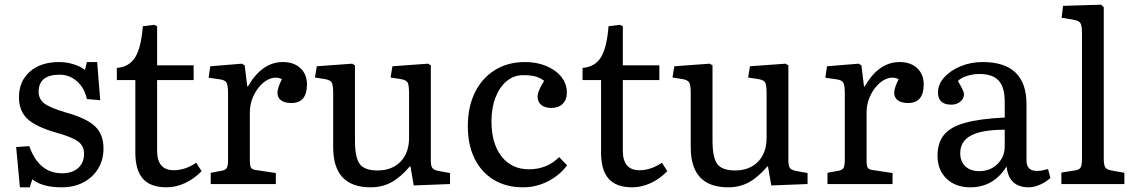

<svg xmlns="http://www.w3.org/2000/svg" viewBox="-20 -786 4846 820"><path d="M65 14 49 -158 105 -162Q146 -46 245 -46Q289 -46 314 -68.5Q339 -91 339 -130Q339 -162 314.5 -181Q290 -200 222 -219Q134 -244 97.5 -278Q61 -312 61 -371Q61 -439 107.5 -480Q154 -521 233 -521Q264 -521 294.5 -511.5Q325 -502 343 -487L351 -521H395L408 -358L351 -363Q341 -410 309 -438.5Q277 -467 235 -467Q145 -467 145 -394Q145 -363 169 -344.5Q193 -326 260 -306Q350 -281 386 -246.5Q422 -212 422 -152Q422 -103 399 -65.5Q376 -28 336 -7Q296 14 243 14Q161 14 118 -20L107 14Z M691 14Q623 14 590.5 -22.5Q558 -59 558 -135V-444H479V-496Q532 -500 557.5 -541.5Q583 -583 590 -674L638 -680L651 -674V-507H807V-444H651V-142Q651 -59 722 -59Q771 -59 818 -91L841 -55Q809 -22 770 -4Q731 14 691 14Z M880 0V-48L928 -57Q944 -60 949 -69.5Q954 -79 954 -105V-385Q954 -420 948 -432Q942 -444 920 -447L871 -454L878 -503L1013 -514L1025 -507L1036 -417H1039Q1099 -521 1188 -521Q1235 -521 1263 -495Q1291 -469 1291 -425Q1291 -346 1224 -346Q1196 -346 1180.5 -357.5Q1165 -369 1165 -390Q1165 -410 1184 -448Q1162 -459 1138 -451.5Q1114 -444 1093.5 -422.5Q1073 -401 1060 -370.5Q1047 -340 1047 -306V-103Q1047 -79 1051.5 -70.5Q1056 -62 1072 -60L1158 -47V0Z M1563 14Q1403 14 1403 -157V-386Q1403 -422 1397 -433Q1391 -444 1369 -448L1325 -455L1333 -503L1484 -514L1496 -507V-186Q1496 -113 1516.5 -85.5Q1537 -58 1592 -58Q1654 -58 1690.5 -95.5Q1727 -133 1727 -197V-386Q1727 -421 1721.5 -432.5Q1716 -444 1693 -448L1648 -455L1656 -503L1808 -514L1820 -507V-101Q1820 -77 1826.5 -68.5Q1833 -60 1852 -56L1902 -47V0L1747 6L1733 -75H1730Q1691 -29 1651.5 -7.5Q1612 14 1563 14Z M2214 14Q2142 14 2089 -18Q2036 -50 2007 -108.5Q1978 -167 1978 -247Q1978 -330 2008.5 -391.5Q2039 -453 2094 -487Q2149 -521 2222 -521Q2273 -521 2313.5 -504Q2354 -487 2377.5 -457.5Q2401 -428 2401 -390Q2401 -360 2383 -342.5Q2365 -325 2335 -325Q2307 -325 2291.5 -338Q2276 -351 2276 -373Q2276 -385 2282 -400Q2288 -415 2304 -441Q2285 -455 2265 -460Q2245 -465 2214 -465Q2175 -465 2144.5 -440Q2114 -415 2096.5 -370.5Q2079 -326 2079 -268Q2079 -173 2122 -118Q2165 -63 2239 -63Q2316 -63 2368 -115L2402 -80Q2370 -37 2320 -11.5Q2270 14 2214 14Z M2680 14Q2612 14 2579.5 -22.5Q2547 -59 2547 -135V-444H2468V-496Q2521 -500 2546.5 -541.5Q2572 -583 2579 -674L2627 -680L2640 -674V-507H2796V-444H2640V-142Q2640 -59 2711 -59Q2760 -59 2807 -91L2830 -55Q2798 -22 2759 -4Q2720 14 2680 14Z M3090 14Q2930 14 2930 -157V-386Q2930 -422 2924 -433Q2918 -444 2896 -448L2852 -455L2860 -503L3011 -514L3023 -507V-186Q3023 -113 3043.5 -85.5Q3064 -58 3119 -58Q3181 -58 3217.5 -95.5Q3254 -133 3254 -197V-386Q3254 -421 3248.5 -432.5Q3243 -444 3220 -448L3175 -455L3183 -503L3335 -514L3347 -507V-101Q3347 -77 3353.5 -68.5Q3360 -60 3379 -56L3429 -47V0L3274 6L3260 -75H3257Q3218 -29 3178.5 -7.5Q3139 14 3090 14Z M3514 0V-48L3562 -57Q3578 -60 3583 -69.5Q3588 -79 3588 -105V-385Q3588 -420 3582 -432Q3576 -444 3554 -447L3505 -454L3512 -503L3647 -514L3659 -507L3670 -417H3673Q3733 -521 3822 -521Q3869 -521 3897 -495Q3925 -469 3925 -425Q3925 -346 3858 -346Q3830 -346 3814.5 -357.5Q3799 -369 3799 -390Q3799 -410 3818 -448Q3796 -459 3772 -451.5Q3748 -444 3727.5 -422.5Q3707 -401 3694 -370.5Q3681 -340 3681 -306V-103Q3681 -79 3685.5 -70.5Q3690 -62 3706 -60L3792 -47V0Z M4124 14Q4061 14 4022.5 -23Q3984 -60 3984 -121Q3984 -176 4011.5 -210Q4039 -244 4102 -261.5Q4165 -279 4271 -284V-352Q4271 -414 4245 -442Q4219 -470 4163 -470Q4136 -470 4109.5 -461.5Q4083 -453 4071 -440Q4097 -397 4097 -384Q4097 -365 4081.5 -352Q4066 -339 4043 -339Q3986 -339 3986 -391Q3986 -426 4012.5 -455.5Q4039 -485 4082.5 -503Q4126 -521 4177 -521Q4364 -521 4364 -341V-100Q4364 -56 4409 -56Q4420 -56 4431 -58Q4442 -60 4456 -64L4466 -26Q4448 -9 4422 2.5Q4396 14 4374 14Q4288 14 4279 -75Q4223 14 4124 14ZM4162 -55Q4209 -55 4240 -85.5Q4271 -116 4271 -161V-232Q4174 -232 4127.5 -207.5Q4081 -183 4081 -132Q4081 -96 4103 -75.5Q4125 -55 4162 -55Z M4513 0V-49L4570 -58Q4590 -61 4595.5 -71Q4601 -81 4601 -109V-643Q4601 -678 4593.5 -688.5Q4586 -699 4558 -703L4514 -710L4520 -761L4683 -766L4694 -755V-105Q4694 -86 4699 -74Q4704 -62 4726 -58L4782 -48V0Z"/></svg>

Font: Literata 12pt
Style: Regular
Weight: 400
Designer: Latin by Veronika Burian and Jose Scaglione. Greek by Irene Vlachou. Cyrillic by Vera Evstafieva.
Foundry: TypeTogether
Version: Version 3.002